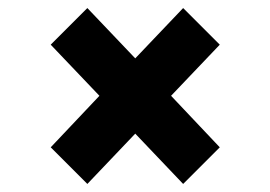

<svg xmlns="http://www.w3.org/2000/svg" viewBox="-20 -596 672 477"><path d="M197 -139 106 -230 227 -358 106 -485 197 -576 316 -451 435 -576 526 -485 405 -358 526 -230 435 -139 316 -264Z"/></svg>

Font: Wix Madefor Text ExtraBold
Style: Regular
Weight: 800
Designer: Dalton Maag Ltd
Foundry: Dalton Maag Ltd
Version: Version 3.100